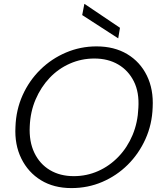

<svg xmlns="http://www.w3.org/2000/svg" viewBox="-20 -949 823 981"><path d="M345 12Q255 12 189.5 -28Q124 -68 89 -139Q54 -210 59 -301Q62 -388 95.5 -462.5Q129 -537 186 -593Q243 -649 317 -680.5Q391 -712 473 -712Q564 -712 630 -672.5Q696 -633 730.5 -562.5Q765 -492 760 -400Q757 -313 723 -238Q689 -163 632.5 -107Q576 -51 502.5 -19.5Q429 12 345 12ZM357 -49Q423 -49 481.5 -75Q540 -101 585.5 -148.5Q631 -196 657.5 -259.5Q684 -323 687 -398Q692 -477 664 -533Q636 -589 584 -619.5Q532 -650 462 -650Q396 -650 337 -624Q278 -598 233.5 -551Q189 -504 162 -441Q135 -378 132 -304Q128 -226 155.5 -168.5Q183 -111 235 -80Q287 -49 357 -49ZM584 -753 400 -872 411 -929H412L593 -807Z"/></svg>

Font: DM Sans 28pt Light
Style: Italic
Weight: 300
Italic angle: -10°
Version: Version 4.004;gftools[0.9.30]